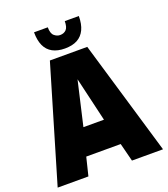

<svg xmlns="http://www.w3.org/2000/svg" viewBox="-165 -1053 1022 1168"><g transform="rotate(-20 346.0 -468.5)"><path d="M5 0 225 -743H467L687 0H486L456 -118H233L204 0ZM278 -292H411L344 -578ZM337 -780Q290 -780 257.5 -797.5Q225 -815 209 -850Q193 -885 193 -937H282Q282 -897 299.5 -882Q317 -867 337 -867Q362 -867 377 -882.5Q392 -898 392 -937H483Q483 -885 466.5 -850Q450 -815 418 -797.5Q386 -780 337 -780Z"/></g></svg>

Font: Exo Thin Black
Style: Regular
Weight: 900
Version: Version 2.000